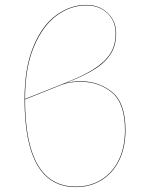

<svg xmlns="http://www.w3.org/2000/svg" viewBox="-20 -753 606 782"><path d="M491 -223Q491 -151 464.5 -98.5Q438 -46 392 -18.5Q346 9 289 9Q80 9 80 -349Q80 -477 116 -563.5Q152 -650 209.5 -691.5Q267 -733 331 -733Q384 -733 418.5 -700Q453 -667 453 -617Q453 -566 429 -530.5Q405 -495 361 -468.5Q317 -442 246 -414Q275 -422 309 -422Q382 -422 436.5 -378Q491 -334 491 -223ZM82 -350 230 -409Q313 -441 359.5 -470Q406 -499 428.5 -533.5Q451 -568 451 -617Q451 -667 417.5 -699Q384 -731 331 -731Q267 -731 210.5 -689.5Q154 -648 118 -562.5Q82 -477 82 -350ZM489 -223Q489 -332 436 -376Q383 -420 309 -420Q263 -420 232 -408L82 -348Q82 7 289 7Q346 7 391.5 -20.5Q437 -48 463 -100Q489 -152 489 -223Z"/></svg>

Font: FiraGO Two
Style: Regular
Weight: 100
Designer: bBox Type
Foundry: bBox Type GmbH
Version: Version 1.001